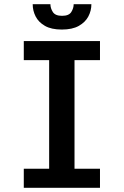

<svg xmlns="http://www.w3.org/2000/svg" viewBox="-20 -896 590 916"><path d="M93.5 0V-91H214.5V-609H93.5V-700H457V-609H335.5V-91H457V0ZM275 -755Q225 -755 194.5 -772.5Q164 -790 150 -817.5Q136 -845 136 -876H220.5Q220.5 -857 232 -838.8Q243.5 -820.5 276 -820.5Q309 -820.5 320.2 -838.8Q331.5 -857 331.5 -876H416Q416 -845 401.5 -817.5Q387 -790 356 -772.5Q325 -755 275 -755Z"/></svg>

Font: Trispace SemiCondensed Medium
Style: Regular
Weight: 500
Width: 4
Designer: Tyler Finck
Foundry: Etcetera Type Company
Version: Version 1.210; ttfautohint (v1.8.3)